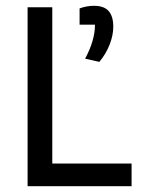

<svg xmlns="http://www.w3.org/2000/svg" viewBox="-20 -641 497 661"><path d="M273 -439Q307 -502 307 -556H254V-612Q278 -621 304 -621Q338 -621 354 -603Q370 -585 370 -549Q370 -519 357 -486.5Q344 -454 322 -428ZM75 -616H160V-78H433V0H75Z"/></svg>

Font: Athiti Medium
Style: Regular
Weight: 500
Designer: CadsonDemak Team
Foundry: CadsonDemak
Version: Version 1.032